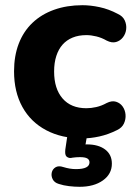

<svg xmlns="http://www.w3.org/2000/svg" viewBox="-20 -521 518 738"><path d="M297 11Q217 11 157.5 -20.5Q98 -52 66 -110Q34 -168 34 -247Q34 -306 52 -353Q70 -400 104.5 -433Q139 -466 188 -483.5Q237 -501 297 -501Q328 -501 363 -493.5Q398 -486 432 -468Q452 -459 459.5 -442.5Q467 -426 465 -408.5Q463 -391 452.5 -377.5Q442 -364 426 -359.5Q410 -355 390 -365Q371 -376 350.5 -381Q330 -386 312 -386Q282 -386 259 -376.5Q236 -367 220.5 -349.5Q205 -332 196.5 -306Q188 -280 188 -246Q188 -180 220.5 -142.5Q253 -105 312 -105Q330 -105 350 -109.5Q370 -114 390 -125Q410 -135 426 -130Q442 -125 451.5 -111.5Q461 -98 462.5 -80.5Q464 -63 456.5 -46.5Q449 -30 430 -21Q396 -4 362 3.5Q328 11 297 11ZM286 197Q267 197 245.5 194.5Q224 192 206 186Q189 181 182.5 168Q176 155 179 142Q182 129 193.5 122Q205 115 223 121Q236 125 248 127Q260 129 272 129Q298 129 311 122.5Q324 116 324 103Q324 93 315.5 88Q307 83 287 83Q280 83 273 83.5Q266 84 259 85Q252 87 246.5 86Q241 85 236 81Q232 77 231 70.5Q230 64 231 54L242 -20H318L305 56L268 42Q280 38 292 36Q304 34 314 34Q358 34 384 53.5Q410 73 410 108Q410 148 375.5 172.5Q341 197 286 197Z"/></svg>

Font: Nunito ExtraLight ExtraBold
Style: Regular
Weight: 800
Version: Version 3.602